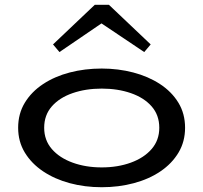

<svg xmlns="http://www.w3.org/2000/svg" viewBox="-20 -770 852 804"><path d="M406 14Q335 14 272 -3Q209 -20 160.5 -52.5Q112 -85 84 -131Q56 -177 56 -235Q56 -294 84 -340Q112 -386 160.5 -418Q209 -450 272 -466.5Q335 -483 406 -483Q475 -483 538 -466.5Q601 -450 650 -418Q699 -386 727 -340Q755 -294 755 -235Q755 -177 727.5 -131Q700 -85 652 -52.5Q604 -20 540.5 -3Q477 14 406 14ZM406 -69Q473 -69 528 -89Q583 -109 615 -146Q647 -183 647 -235Q647 -288 615 -324.5Q583 -361 528 -380Q473 -399 406 -399Q339 -399 284 -380Q229 -361 197 -324.5Q165 -288 165 -235Q165 -183 197 -146Q229 -109 284 -89Q339 -69 406 -69ZM229 -552 202 -584 377 -750H436L611 -584L584 -552L405 -672Z"/></svg>

Font: BioRhyme SemiExpanded
Style: Regular
Weight: 400
Width: 6
Designer: Aoife Mooney
Foundry: Aoife Mooney Type
Version: Version 1.600;gftools[0.9.33]